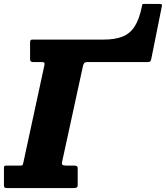

<svg xmlns="http://www.w3.org/2000/svg" viewBox="-53 -950 838 970"><path d="M157 -636.5H113Q99 -636.5 99 -651V-737Q99 -750 110 -750H470.5Q527.5 -750 565.8 -765Q604 -780 627.5 -816.8Q651 -853.5 664 -918Q665.5 -925 666 -927.5Q666.5 -930 674 -930H751Q758.5 -930 762.5 -928.5Q766.5 -927 765 -920L711 -651Q708.5 -636.5 696 -636.5H389Q377 -636.5 372.8 -631.2Q368.5 -626 366.5 -618L261 -133.5Q258 -122 262.5 -117.8Q267 -113.5 280 -113.5H322Q329 -113.5 334.2 -111Q339.5 -108.5 339.5 -100V-15Q339.5 -5.5 334.8 -2.8Q330 0 321 0H-19Q-26.5 0 -29.8 -2.5Q-33 -5 -33 -13.5V-102.5Q-33 -109 -30.2 -111.2Q-27.5 -113.5 -18 -113.5H51.5Q60 -113.5 61.8 -117Q63.5 -120.5 65 -128.5L171.5 -621.5Q173.5 -631 170 -633.8Q166.5 -636.5 157 -636.5Z"/></svg>

Font: Besley* Narrow Heavy
Style: Italic
Weight: 800
Width: 4
Italic angle: -13°
Designer: Owen Earl
Foundry: indestructible type*
Version: Version 3.000; ttfautohint (v1.8.3)